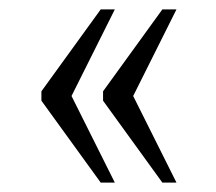

<svg xmlns="http://www.w3.org/2000/svg" viewBox="-20 -474 460 408"><path d="M325 -86 199 -260V-280L325 -454H355L263 -270L355 -86ZM194 -86 68 -260V-280L194 -454H224L132 -270L224 -86Z"/></svg>

Font: Noto Serif Lao Condensed Light
Style: Regular
Weight: 300
Width: 3
Designer: Monotype Design Team
Foundry: Monotype Imaging Inc.
Version: Version 2.003; ttfautohint (v1.8.4.7-5d5b)